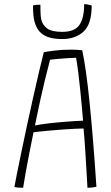

<svg xmlns="http://www.w3.org/2000/svg" viewBox="-20 -906 539 934"><path d="M92.5 7.5Q63.5 7.5 50 3.5Q54 -18 63 -63.8Q72 -109.5 84.8 -170.2Q97.5 -231 112 -298.8Q126.5 -366.5 141.5 -433Q156.5 -499.5 169.8 -556.5Q183 -613.5 193 -652Q203.5 -654.5 242 -659.5Q280.5 -664.5 324 -664.5Q337 -664.5 352.5 -663.8Q368 -663 380 -661.5Q399 -574 416.2 -403.2Q433.5 -232.5 449 2.5Q429.5 7.5 405.5 7.5Q404.5 -7 403 -35.8Q401.5 -64.5 399.2 -100.8Q397 -137 394.8 -173Q392.5 -209 390.2 -238Q388 -267 386.5 -281Q370.5 -281 343 -279.5Q315.5 -278 283.5 -275.8Q251.5 -273.5 221.5 -270.8Q191.5 -268 170 -265.8Q148.5 -263.5 143 -262.5Q132.5 -211 122.2 -158.8Q112 -106.5 104.2 -62.8Q96.5 -19 92.5 7.5ZM150 -295.5Q175 -301 216 -305.8Q257 -310.5 302 -314Q347 -317.5 384 -319Q382.5 -339 379 -378Q375.5 -417 370.8 -463.2Q366 -509.5 360.8 -552.8Q355.5 -596 350 -625Q335.5 -625 309.2 -623.2Q283 -621.5 258.5 -619.2Q234 -617 223.5 -615.5Q217.5 -594 197 -510.5Q176.5 -427 150 -295.5ZM426 -879.5Q426 -788 386 -752Q346 -716 283.5 -716Q214.5 -716 182.2 -743Q150 -770 143 -827Q141.5 -839 141 -852.2Q140.5 -865.5 140.5 -879.5Q150.5 -882 158.5 -882.5Q166.5 -883 176.5 -883Q176.5 -864.5 177 -846.2Q177.5 -828 180.5 -812Q186 -785.5 208.5 -768.2Q231 -751 282.5 -751Q343.5 -751 366.5 -785Q389.5 -819 389.5 -886Q398 -886 408.5 -883.8Q419 -881.5 426 -879.5Z"/></svg>

Font: Grandstander Thin
Style: Regular
Weight: 100
Designer: Tyler Finck
Foundry: Etcetera Type Co
Version: Version 1.200; ttfautohint (v1.8.3)